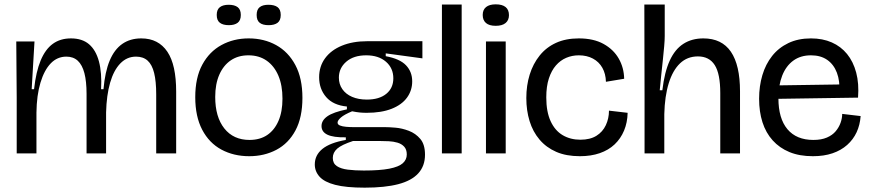

<svg xmlns="http://www.w3.org/2000/svg" viewBox="-20 -707 4015 885"><path d="M57 0V-257L55 -516H139L126 -296H137Q146 -377 167.5 -428.5Q189 -480 223.5 -505Q258 -530 307 -530Q359 -530 390.5 -503Q422 -476 436 -424Q450 -372 446 -296H457Q464 -376 485.5 -427.5Q507 -479 543.5 -504.5Q580 -530 631 -530Q671 -530 701 -514.5Q731 -499 751.5 -468.5Q772 -438 782 -392Q792 -346 792 -285V0H700V-272Q700 -332 690.5 -370.5Q681 -409 660.5 -427.5Q640 -446 607 -446Q565 -446 534.5 -414.5Q504 -383 487.5 -325.5Q471 -268 469 -189V0H379V-274Q379 -332 369 -370Q359 -408 338.5 -427Q318 -446 286 -446Q244 -446 214 -415Q184 -384 166.5 -326Q149 -268 148 -188V0Z M1129 13Q1057 13 1000.5 -17.5Q944 -48 912 -109Q880 -170 880 -259Q880 -349 912.5 -409Q945 -469 1001 -499.5Q1057 -530 1126 -530Q1197 -530 1253 -499Q1309 -468 1341.5 -407Q1374 -346 1374 -256Q1374 -166 1342 -106Q1310 -46 1254 -16.5Q1198 13 1129 13ZM1130 -62Q1178 -62 1211.5 -84.5Q1245 -107 1263.5 -149.5Q1282 -192 1282 -252Q1282 -314 1263 -358.5Q1244 -403 1209 -427.5Q1174 -452 1125 -452Q1078 -452 1044 -429Q1010 -406 991 -363Q972 -320 972 -260Q972 -168 1014 -115Q1056 -62 1130 -62ZM1218 -591Q1191 -591 1177 -602Q1163 -613 1163 -638Q1163 -663 1177 -674Q1191 -685 1217 -685Q1245 -685 1259.5 -674Q1274 -663 1274 -638Q1274 -613 1259.5 -602Q1245 -591 1218 -591ZM1035 -591Q1008 -591 993.5 -602Q979 -613 979 -638Q979 -663 993.5 -674Q1008 -685 1034 -685Q1061 -685 1075.5 -674Q1090 -663 1090 -638Q1090 -613 1075.5 -602Q1061 -591 1035 -591Z M1661 158Q1575 158 1525 145Q1475 132 1453 107.5Q1431 83 1431 51Q1431 8 1466 -20.5Q1501 -49 1574 -62V-74Q1517 -73 1489.5 -86Q1462 -99 1462 -126Q1462 -152 1489 -171Q1516 -190 1579 -203V-216Q1516 -222 1483.5 -259.5Q1451 -297 1451 -351Q1451 -401 1478.5 -438.5Q1506 -476 1556 -496.5Q1606 -517 1672 -517H1927V-438L1758 -461V-448Q1823 -436 1851.5 -406Q1880 -376 1880 -332Q1880 -290 1856 -257Q1832 -224 1785 -205.5Q1738 -187 1670 -187Q1653 -187 1638 -188.5Q1623 -190 1603 -194Q1567 -179 1551.5 -165.5Q1536 -152 1536 -142Q1536 -133 1547 -128.5Q1558 -124 1575.5 -122.5Q1593 -121 1610 -121H1755Q1773 -121 1803 -118.5Q1833 -116 1864.5 -104Q1896 -92 1917.5 -66.5Q1939 -41 1939 6Q1939 58 1908 92Q1877 126 1815.5 142Q1754 158 1661 158ZM1657 79Q1731 79 1774.5 70.5Q1818 62 1836.5 45.5Q1855 29 1855 5Q1855 -18 1843 -31Q1831 -44 1812 -49.5Q1793 -55 1772 -56Q1751 -57 1733 -57H1607Q1555 -40 1534.5 -22Q1514 -4 1514 21Q1514 46 1532.5 58.5Q1551 71 1583.5 75Q1616 79 1657 79ZM1671 -248Q1728 -248 1760.5 -274.5Q1793 -301 1793 -346Q1793 -393 1759 -422.5Q1725 -452 1668 -452Q1610 -452 1576 -422.5Q1542 -393 1542 -349Q1542 -319 1558 -296Q1574 -273 1603 -260.5Q1632 -248 1671 -248Z M2017 0V-686H2108V0Z M2220 0V-516H2311V0ZM2265 -588Q2235 -588 2220 -601Q2205 -614 2205 -638Q2205 -662 2220.5 -674.5Q2236 -687 2265 -687Q2295 -687 2310.5 -674.5Q2326 -662 2326 -637Q2326 -614 2310.5 -601Q2295 -588 2265 -588Z M2653 13Q2590 13 2544 -7Q2498 -27 2467 -63.5Q2436 -100 2421 -149Q2406 -198 2406 -255Q2406 -313 2421.5 -363Q2437 -413 2467.5 -451Q2498 -489 2543 -509.5Q2588 -530 2648 -530Q2716 -530 2762 -504.5Q2808 -479 2832 -437Q2856 -395 2857 -344L2773 -330Q2772 -367 2756.5 -394.5Q2741 -422 2713 -437Q2685 -452 2648 -452Q2617 -452 2590 -440.5Q2563 -429 2542.5 -405.5Q2522 -382 2510 -345.5Q2498 -309 2498 -258Q2498 -192 2518 -148.5Q2538 -105 2573.5 -84Q2609 -63 2655 -63Q2700 -63 2729 -81Q2758 -99 2772.5 -130Q2787 -161 2787 -197L2873 -187Q2872 -142 2856.5 -105Q2841 -68 2813 -41.5Q2785 -15 2744.5 -1Q2704 13 2653 13Z M2951 0V-251L2950 -686H3044V-541Q3044 -522 3041.5 -494Q3039 -466 3035.5 -432Q3032 -398 3028 -362Q3024 -326 3021 -291H3033Q3043 -375 3067 -427.5Q3091 -480 3130 -505Q3169 -530 3222 -530Q3307 -530 3349 -468.5Q3391 -407 3391 -286V0H3300V-278Q3300 -367 3274.5 -407Q3249 -447 3197 -447Q3148 -447 3114.5 -415Q3081 -383 3062.5 -323.5Q3044 -264 3042 -181V0Z M3727 13Q3665 13 3619 -6Q3573 -25 3541.5 -60Q3510 -95 3494.5 -143.5Q3479 -192 3479 -252Q3479 -310 3494 -360.5Q3509 -411 3539 -449Q3569 -487 3614 -508.5Q3659 -530 3718 -530Q3772 -530 3814 -511.5Q3856 -493 3884.5 -458Q3913 -423 3926.5 -372.5Q3940 -322 3935 -257L3535 -251V-313L3872 -318L3849 -281Q3852 -334 3837.5 -372Q3823 -410 3793 -431Q3763 -452 3718 -452Q3670 -452 3636.5 -427.5Q3603 -403 3585.5 -358.5Q3568 -314 3568 -254Q3568 -161 3609.5 -111.5Q3651 -62 3729 -62Q3766 -62 3791.5 -73Q3817 -84 3832 -102Q3847 -120 3854.5 -141Q3862 -162 3862 -182L3947 -172Q3944 -131 3928.5 -97.5Q3913 -64 3885 -39Q3857 -14 3817.5 -0.5Q3778 13 3727 13Z"/></svg>

Font: Bricolage Grotesque 72pt
Style: Regular
Weight: 400
Version: Version 1.001;gftools[0.9.33.dev8+g029e19f]